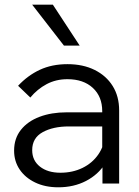

<svg xmlns="http://www.w3.org/2000/svg" viewBox="-20 -781 590 817"><path d="M487 0H416V-96L415 -124V-308Q415 -370 375 -407Q335 -444 267 -444Q218 -444 178.5 -423Q139 -402 109 -366L57 -416Q98 -460 149.5 -484Q201 -508 267 -508Q333 -508 382.5 -483.5Q432 -459 459.5 -415Q487 -371 487 -311ZM228 16Q172 16 129.5 -4.5Q87 -25 63.5 -60Q40 -95 40 -140Q40 -192 69 -228.5Q98 -265 148.5 -284Q199 -303 263 -303H425V-243H273Q206 -243 161.5 -218.5Q117 -194 117 -142Q117 -98 150 -72Q183 -46 237 -46Q289 -46 331 -66.5Q373 -87 398.5 -124Q424 -161 427 -209L457 -192Q457 -132 427.5 -85Q398 -38 346 -11Q294 16 228 16ZM252 -587 117 -761H205L319 -587Z"/></svg>

Font: Wix Madefor Display
Style: Regular
Weight: 400
Designer: Dalton Maag Ltd
Foundry: Dalton Maag Ltd
Version: Version 3.100